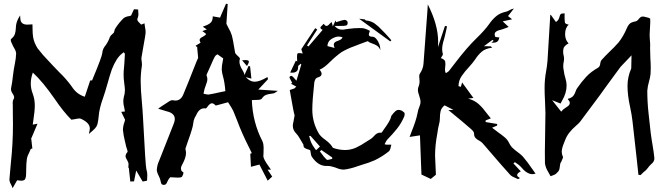

<svg xmlns="http://www.w3.org/2000/svg" viewBox="-20 -897 3489 1005"><path d="M45.9 87.9Q40.5 73.2 37.1 67.4Q29.8 55.7 29.3 42Q32.2 0 36.6 -41Q47.9 -144 47.9 -249.5L47.4 -282.7Q47.4 -347.2 46.9 -351.3Q46.4 -355.5 46.4 -358.4Q46.4 -370.6 50.3 -376.7Q54.2 -382.8 54.2 -387.7Q54.2 -394.5 46.9 -405.8Q37.6 -418.9 37.6 -430.2L38.1 -436Q44.4 -466.8 47.4 -497.6Q51.8 -535.2 57.6 -562.7Q63.5 -590.3 64.5 -617.2Q63.5 -630.9 53.7 -646Q45.9 -659.2 43 -668H42.5Q36.1 -682.1 36.1 -687Q36.1 -691.4 39.6 -694.3Q54.2 -706.1 58.3 -720.2Q62.5 -734.4 63 -751Q63 -776.4 76.7 -801.8L85.4 -816.4L86.4 -799.3Q87.9 -768.1 123 -768.1Q132.3 -768.1 149.9 -769.5Q150.4 -763.7 150.4 -746.1Q150.4 -721.7 153.3 -702.6Q158.2 -673.3 176.8 -644Q204.1 -608.4 235.8 -576.2L256.3 -554.2Q272 -537.1 288.6 -520.5Q326.7 -484.4 356.4 -442.9Q381.3 -403.8 423.8 -390.6L452.1 -475.6L461.9 -476.1Q514.2 -601.1 515.4 -619.1Q516.6 -637.2 526.9 -651.9Q546.4 -676.3 555.2 -703.6Q559.6 -711.9 567.4 -717.8Q572.8 -722.2 576.2 -726.6Q577.6 -730 578.6 -734.9Q579.1 -742.7 586.9 -753.4Q604 -779.3 627 -801.8Q637.7 -810.1 655.3 -812.5L666 -815.4L681.2 -848.6L703.1 -847.2Q703.1 -836.9 703.9 -831.8Q704.6 -826.7 704.6 -821.8Q704.6 -813 701.2 -804.2Q698.7 -799.3 698.7 -794.9Q698.7 -787.6 711.4 -775.9L718.8 -768.1L736.3 -774.9L739.3 -752.9Q742.2 -741.2 742.2 -729.5Q742.2 -715.3 730.5 -653.8Q725.1 -624 720.2 -593.8Q720.2 -583.5 721.7 -575.9Q723.1 -568.4 723.1 -561.5L722.7 -552.7Q716.3 -512.2 716.3 -471.7Q716.3 -429.7 722.7 -361.8Q726.1 -327.6 729 -272.5Q741.7 -24.4 746.3 -10.5Q751 3.4 751 19.5Q751 26.4 750.5 32.5Q750 38.6 750 44.4L749.5 48.8L726.6 53.2Q709.5 23.4 692.9 -4.4L681.6 52.2Q671.9 52.2 662.1 53.2L654.3 -18.1L651.9 -18.6Q651.9 -27.3 652.3 -31Q652.8 -34.7 652.8 -37.1Q652.8 -46.9 646 -57.6Q637.2 -70.8 637.2 -80.1Q637.2 -89.8 647.5 -101.6L647.9 -103.5Q647.9 -106.9 644 -118.7Q641.6 -125 640.1 -130.9Q637.7 -143.6 634.3 -156.2Q626.5 -185.5 623.5 -216.8Q624 -238.3 631.3 -257.3L634.8 -270L614.7 -311.5L633.8 -313.5Q632.3 -323.7 630.4 -333.5Q625.5 -350.1 625.5 -366.2Q625.5 -377.4 627.9 -388.2Q633.8 -406.7 633.8 -424.3Q633.8 -425.8 633.3 -436Q632.8 -446.3 629.9 -465.8Q627 -485.4 627 -505.4Q627 -514.6 627.4 -523.4Q631.3 -562 633.8 -615.2Q633.8 -616.7 629.4 -621.1L627.4 -623.5L619.6 -617.2Q589.8 -595.2 565.9 -535.2Q553.7 -499.5 543.9 -463.4Q529.8 -413.1 520 -385.7Q499.5 -329.1 496.6 -289.1Q495.1 -268.6 490.2 -247.6Q486.8 -235.4 478 -225.6Q469.2 -215.8 445.3 -195.8Q450.2 -218.3 450.2 -224.6Q450.2 -254.4 402.3 -275.9Q400.4 -276.9 396 -276.9Q388.7 -276.9 377 -274.4Q367.7 -272 356 -271L353.5 -270.5Q311.5 -312.5 265.1 -380.9Q204.6 -468.3 151.9 -517.1Q141.1 -487.8 141.1 -460Q141.1 -433.1 150.9 -407.7Q162.1 -377.9 162.1 -345.7Q162.1 -314.9 154.8 -269.5Q152.8 -257.3 151.4 -244.6L176.3 -249.5L144.5 -174.3L143.1 -174.8L149.4 -119.1L141.6 -118.2L133.8 -100.6Q123.5 -81.5 120.6 -64.9Q117.2 -39.6 117.2 -13.7L116.7 13.2Q116.7 28.8 112.3 38.8Q107.9 48.8 91.8 48.8Q84.5 48.8 70.8 46.4H70.3Q67.9 48.8 56.2 70.3Z M1072.8 -402.3Q1099.6 -406.7 1130.9 -414.1L1159.7 -419.9Q1155.8 -467.8 1147.5 -496.1Q1142.1 -514.2 1140.6 -532.7Q1140.6 -554.2 1145.5 -574.2L1148.4 -591.3L1118.2 -612.8Q1114.7 -610.4 1108.9 -606.4Q1103 -602.5 1073.2 -532.2L1064 -512.2Q1061 -506.3 1061 -503.9Q1061 -502.4 1061.5 -501.5Q1065.4 -492.2 1065.4 -482.9Q1065.4 -470.2 1057.1 -450.2Q1053.2 -440.4 1050.3 -430.2Q1048.8 -421.9 1046.9 -414.1L1045.4 -406.2Q1049.8 -405.8 1053.7 -404.8Q1061.5 -402.3 1068.8 -402.3ZM1272.9 -551.3 1247.1 -581.5Q1256.8 -582.5 1264.2 -582.5Q1282.7 -582.5 1282.7 -574.7Q1282.7 -567.4 1272.9 -551.3ZM837.4 70.8Q834 70.8 828.6 68.6Q823.2 66.4 821 52.5Q818.8 38.6 811.3 24.7Q803.7 10.7 800.8 -3.4Q800.8 -28.8 812.5 -54.7L813 -55.7Q839.8 -125 867.7 -194.3Q878.4 -220.7 888.7 -247.6Q895 -262.2 895 -273.9Q895 -304.7 852.1 -314.5Q830.6 -320.3 807.6 -328.1L825.2 -340.3Q847.2 -355 867.2 -367.7Q875 -372.6 881.8 -372.6L885.3 -372.1Q892.1 -370.6 897.9 -370.6Q925.8 -370.6 939 -401.4Q966.3 -466.8 991.7 -532.2Q1013.7 -588.4 1015.4 -590.1Q1017.1 -591.8 1017.1 -594.2Q1015.1 -619.6 1012.7 -642.1L1011.7 -653.8L1012.7 -654.8Q1012.2 -654.8 1011.2 -653.6Q1010.3 -652.3 1008.8 -651.4L1003.9 -657.7L1029.8 -673.3Q1024.9 -681.6 1024.9 -687.5Q1024.9 -697.3 1041.5 -704.6Q1056.2 -712.4 1059.1 -719.2Q1055.2 -722.2 1050.3 -726.1Q1045.4 -730 1039.1 -734.4L1053.7 -739.7L1062.5 -742.7Q1060.5 -744.6 1041.5 -757.3Q1044.4 -758.8 1047.9 -759.8Q1066.4 -765.6 1080.1 -775.9Q1093.8 -786.1 1093.8 -811.5L1131.8 -804.7L1138.2 -820.3Q1150.4 -847.7 1163.1 -877.4Q1168.9 -876 1171.9 -876L1165 -772.5L1175.3 -752Q1187.5 -731.4 1193.8 -710.9Q1200.2 -685.1 1204.1 -658.7Q1207 -639.2 1210.9 -620.1Q1211.9 -616.7 1220.2 -608.4Q1221.7 -607.4 1229.5 -599.6Q1235.8 -593.3 1235.8 -590.8V-589.8Q1233.4 -581.1 1233.4 -573.2Q1233.4 -555.7 1249 -530.3Q1258.8 -514.2 1258.8 -507.3L1259.3 -503.9L1280.3 -549.8L1281.2 -552.2L1289.1 -549.3L1295.9 -485.4L1266.6 -493.2Q1288.6 -469.2 1312.5 -469.2Q1338.9 -469.2 1379.9 -493.7L1382.8 -482.4L1332 -428.2L1434.1 -421.4L1423.3 -414.1Q1415.5 -407.7 1400.9 -406.5Q1386.2 -405.3 1373.3 -400.6Q1360.4 -396 1350.1 -380.4Q1345.2 -374 1322.3 -374H1316.9Q1306.6 -374 1298.3 -373Q1302.2 -256.8 1354 -157.2Q1359.9 -142.6 1359.9 -125.5L1359.4 -97.2L1358.9 -85.9L1358.4 -80.1Q1358.4 -64.5 1387.2 -24.9Q1393.1 -17.1 1398.4 -8.8H1380.9L1404.8 27.3Q1403.8 27.8 1381.3 48.8L1337.9 -35.6L1293.5 -23.9Q1293 -39.6 1292 -54.7L1290 -91.8L1296.9 -94.7V-98.1L1280.3 -131.8Q1245.1 -201.7 1222.2 -263.7Q1211.9 -290 1201.2 -315.9Q1195.8 -328.1 1173.8 -361.8L1116.2 -346.2Q1112.3 -344.7 1109.9 -344.7Q1108.9 -344.7 1108.4 -345.2Q1097.7 -356.4 1089.4 -356.4Q1078.6 -356.4 1066.4 -338.9Q1064.9 -336.4 1063 -334.5Q1059.6 -329.6 1056.6 -329.6L1049.3 -330.1Q1022 -330.1 1006.8 -293.9Q1003.4 -287.1 999.5 -281.2Q992.7 -267.1 991.2 -249.5Q989.7 -229 962.9 -155.3Q950.7 -121.1 950.7 -119.1V-117.2Q953.6 -106 953.6 -95.7Q953.6 -71.8 934.1 -36.1Q927.2 -24.9 927.2 -15.1Q927.2 -11.7 928.7 -6.1Q930.2 -0.5 939.9 5.4L940.4 6.8Q940.4 14.2 933.1 27.3Q930.2 32.7 910.2 32.7Q900.4 32.7 889.6 31.7L871.6 30.8V30.3L868.7 33.7Q863.8 38.6 860.8 44.4Q858.4 48.3 856.2 53.5Q854 58.6 851.6 63Q846.7 70.8 837.4 70.8Z M1731.4 -646Q1727.1 -656.2 1727.1 -663.6Q1727.1 -677.2 1749.5 -683.6Q1770 -690.9 1772.9 -701.7Q1762.2 -705.6 1752.4 -705.6Q1735.8 -705.6 1715.3 -693.1Q1694.8 -680.7 1693.8 -655.8ZM1695.8 -60.1Q1699.2 -60.1 1709 -63L1718.8 -65.4V-72.8L1662.1 -111.8L1654.3 -104.5L1664.1 -91.8Q1675.3 -75.2 1689.9 -61.5Q1691.9 -60.1 1695.8 -60.1ZM1635.7 -111.8 1654.8 -129.9 1605.5 -185.5H1598.1L1601.1 -174.8Q1606.4 -149.4 1625.5 -123L1632.3 -113.3Q1633.3 -112.3 1634.3 -112.3Q1635.3 -112.3 1635.7 -111.8ZM1781.2 -9.3H1779.3Q1761.7 -9.3 1743.2 -17.1Q1733.9 -21 1724.1 -23.4L1718.8 -24.9Q1708 -28.3 1697.3 -28.3H1687.5Q1644.5 -28.3 1611.8 -77.1Q1607.4 -84.5 1606.4 -96.7L1604 -110.4Q1599.1 -113.3 1591.8 -115.2Q1582.5 -117.7 1575.4 -122.3Q1568.4 -127 1568.4 -136.7V-139.6Q1564 -146.5 1561 -152.3Q1540.5 -188.5 1531.7 -196.8Q1512.7 -215.3 1512.7 -238.8Q1512.7 -247.6 1515.6 -257.3Q1518.6 -271.5 1520.5 -284.2Q1521 -289.1 1522 -293.5L1519 -304.7L1514.6 -325.7Q1500 -404.3 1496.6 -425.8L1521 -434.1L1530.8 -443.8L1502 -459Q1505.4 -460.9 1509.8 -461.9Q1508.3 -464.4 1507.3 -467.3L1499 -483.4Q1495.6 -488.3 1495.1 -492.7Q1495.1 -494.1 1497.1 -496.1Q1499 -498 1501 -499Q1502.9 -500 1504.4 -500Q1508.3 -500 1515.1 -493.2Q1519 -489.3 1526.4 -480.5L1531.7 -474.6L1557.1 -559.6L1554.2 -563.5Q1551.8 -561 1548.6 -558.8Q1545.4 -556.6 1543 -554.2Q1540.5 -551.8 1540.5 -549.8V-544.9Q1540.5 -516.6 1509.3 -516.6L1499 -517.1Q1506.8 -533.2 1513.9 -548.8Q1521 -564.5 1528.3 -579.1L1535.6 -575.7Q1534.7 -589.8 1534.7 -598.6Q1534.7 -604.5 1535.4 -611.8Q1536.1 -619.1 1545.9 -619.1Q1552.7 -619.1 1564.5 -616.7L1562 -624.5L1557.1 -639.6L1629.9 -749.5L1640.6 -742.7L1586.9 -659.2L1594.7 -653.8Q1630.4 -696.3 1668.9 -740.7Q1657.2 -746.1 1657.2 -752Q1657.2 -754.4 1659.2 -757.1Q1661.1 -759.8 1665.8 -763.7Q1670.4 -767.6 1673.8 -772.5Q1682.6 -761.2 1689 -761.2Q1696.3 -761.2 1705.6 -772.5Q1710.4 -777.8 1715.8 -781.7Q1717.3 -777.8 1718.5 -772.7Q1719.7 -767.6 1722.2 -758.8L1736.3 -790Q1739.3 -782.7 1739.3 -780.8Q1776.4 -793 1783.2 -793Q1786.6 -793 1791 -791Q1795.4 -789.1 1797.6 -785.6Q1799.8 -782.2 1799.8 -776.4Q1799.8 -771 1797.6 -767.8Q1795.4 -764.6 1790.5 -763.2Q1782.7 -761.2 1761.2 -761.2H1731.4Q1746.6 -744.6 1760.7 -742.7Q1766.6 -741.7 1772 -741.7Q1780.3 -741.7 1788.1 -743.7Q1792.5 -744.6 1798.1 -745.1Q1803.7 -745.6 1810.5 -746.6Q1834 -750 1857.4 -750Q1860.4 -750 1875 -749.8Q1889.6 -749.5 1916 -735.8Q1915 -731.4 1913.6 -727.5Q1910.6 -721.2 1910.6 -715.3Q1910.6 -704.6 1931.2 -704.6Q1940.9 -704.1 1950.4 -692.6Q1960 -681.2 1965.8 -665Q1970.7 -651.4 1970.7 -638.7V-634.8Q1964.8 -650.4 1953.4 -657.7Q1941.9 -665 1929.7 -668.9Q1914.6 -673.3 1904.8 -681.6L1865.2 -667Q1851.1 -661.1 1836.4 -655.8Q1799.8 -643.1 1767.6 -624Q1736.8 -602.1 1708.5 -574Q1680.2 -545.9 1662.6 -537.1L1652.8 -532.2Q1663.6 -519.5 1663.6 -510.7Q1663.6 -507.8 1660.6 -501.7Q1657.7 -495.6 1638.7 -489.7Q1633.3 -487.8 1629.6 -479.7Q1626 -471.7 1625 -463.9Q1614.7 -370.6 1614.7 -323.2Q1614.7 -254.4 1650.9 -194.8Q1663.1 -178.7 1681.2 -166.5L1698.2 -152.8Q1712.9 -140.1 1723.1 -123Q1754.4 -111.8 1787.1 -111.8Q1814.5 -111.8 1842.3 -123.5Q1871.6 -137.2 1898.4 -155.8L1920.4 -169.4Q1929.2 -175.3 1936.5 -183.6Q1952.1 -202.6 1969.2 -202.6L1974.1 -202.1Q1976.6 -202.1 1978.8 -204.3Q1981 -206.5 1989.7 -220.2Q2022.5 -265.1 2026.4 -283.2L2028.3 -290.5Q2041 -307.6 2049.3 -314.7Q2057.6 -321.8 2066.9 -321.8Q2081.5 -321.8 2096.2 -307.6Q2098.1 -305.2 2098.1 -300.3Q2098.1 -293.5 2095.7 -287.1Q2081.1 -252 2057.9 -223.1Q2034.7 -194.3 2008.3 -167.5Q2002.9 -162.1 1997.6 -150.9L1993.2 -142.1Q1996.1 -141.6 1998.8 -140.6Q2001.5 -139.6 2003.9 -139.6H2028.3Q2026.4 -133.8 2025.4 -127.4Q2022 -109.9 2015.1 -104.5Q1981.4 -77.6 1942.4 -58.6Q1910.2 -44.4 1875.5 -34.7L1847.2 -25.4Q1814.5 -13.7 1781.2 -9.3ZM2022.9 -680.2 1859.9 -798.8 1870.1 -797.9Q1880.9 -796.9 1889.2 -795.4Q1890.6 -794.9 1892.1 -792.7Q1893.6 -790.5 1895 -790Q1922.9 -787.6 1942.9 -772.7Q1962.9 -757.8 1980 -738.8L1995.6 -723.1Q2007.3 -711.4 2018.6 -697.8L2028.3 -686Z M2691.4 40.5Q2685.1 37.1 2677.7 34.2Q2661.1 28.3 2650.9 18.6Q2601.1 -36.6 2553.2 -92.8L2507.3 -146Q2500.5 -154.3 2490.2 -159.7Q2477.5 -166 2469.5 -174.3Q2461.4 -182.6 2461.4 -197.8Q2460.9 -206.1 2453.1 -214.4Q2443.4 -224.1 2431.2 -233.9Q2396 -264.6 2357.9 -295.4L2327.1 -320.8Q2335.9 -320.8 2353.5 -321.8L2307.1 -345.7Q2290 -331.5 2286.4 -315.7Q2282.7 -299.8 2282.7 -283.7V-279.8Q2282.7 -261.7 2277.3 -243.2Q2273.4 -229.5 2268.6 -195.3Q2257.3 -136.2 2257.3 -82Q2257.3 -71.3 2261.7 17.6L2234.9 39.6L2186 16.6Q2181.6 -106 2178.2 -188.5Q2167 -186.5 2152.3 -184.6L2124 -180.2L2134.3 -207.5Q2157.7 -265.6 2164.6 -300.3Q2168 -322.3 2176.8 -342.8Q2181.2 -353 2181.2 -362.8Q2181.2 -376.5 2174.3 -396Q2167.5 -413.6 2167.5 -427.7Q2167.5 -437 2171.9 -446.3Q2176.3 -458.5 2176.3 -470.7Q2176.3 -477.1 2175.3 -482.9Q2174.3 -491.7 2174.3 -499Q2174.3 -506.3 2178.2 -512.2Q2195.3 -537.6 2196.8 -564.5L2206.1 -689.9Q2213.4 -783.2 2217.8 -848.1Q2218.3 -861.3 2219.2 -874Q2273.4 -767.6 2273.4 -678.7Q2273.4 -664.6 2272.5 -650.4L2309.1 -761.2Q2314.5 -759.8 2319.8 -759.3L2316.4 -742.2Q2312.5 -723.1 2307.6 -704.1L2303.7 -689.9Q2294.4 -660.2 2294.4 -639.6Q2294.4 -627.4 2297.9 -615.2L2298.3 -613.3Q2298.3 -611.3 2296.9 -608.4Q2295.4 -605.5 2292.7 -601.3Q2290 -597.2 2287.6 -592.8Q2307.1 -586.4 2310.1 -575.2Q2311.5 -568.8 2311.5 -561.5Q2311.5 -555.7 2310.5 -549.3Q2309.1 -540 2309.1 -531.2Q2309.1 -522 2314 -513.7Q2317.4 -516.6 2320.8 -518.6Q2327.1 -522 2330.6 -526.4L2362.3 -567.4Q2423.8 -647.9 2472.2 -694.8Q2517.1 -738.3 2540 -770.5Q2555.7 -793.5 2576.2 -811.3Q2596.7 -829.1 2629.4 -835.9Q2637.2 -837.9 2645.5 -842.8Q2655.3 -849.1 2669.9 -852.5Q2661.6 -842.3 2651.9 -829.1L2639.2 -813L2660.6 -795.9Q2645.5 -792 2611.3 -785.2Q2634.8 -763.7 2642.6 -755.9L2627 -750Q2612.8 -744.1 2599.6 -740.7Q2569.3 -734.4 2569.3 -717.3Q2569.3 -711.4 2572.8 -703.6L2594.2 -700.7L2591.3 -692.9Q2586.9 -673.3 2560.5 -673.3L2552.2 -673.8Q2556.6 -676.8 2560.5 -680.2L2563.5 -682.6V-683.1Q2560.5 -685.5 2558.1 -688.5L2513.2 -655.3H2524.4Q2533.2 -654.8 2539.1 -654.8Q2544.9 -654.8 2549.3 -654.3L2556.2 -647.5Q2520 -643.1 2500.2 -625.2Q2480.5 -607.4 2466.8 -585.4Q2452.6 -565.4 2435.1 -546.4Q2414.1 -524.4 2397.2 -500Q2380.4 -475.6 2379.9 -446.3Q2388.7 -443.8 2392.1 -442.4Q2393.1 -446.3 2394.8 -451.2Q2396.5 -456.1 2398.9 -465.3L2458 -384.3Q2435.5 -381.8 2430.2 -380.9Q2464.8 -371.6 2487.1 -350.8Q2509.3 -330.1 2526.9 -305.2Q2537.6 -291 2549.3 -277.3L2522.5 -267.1Q2521.5 -262.7 2521.5 -258.3L2582.5 -248Q2582 -246.1 2582 -239.7L2555.7 -228.5Q2571.3 -215.8 2587.9 -204.1Q2606.4 -191.4 2621.8 -178.2Q2637.2 -165 2644.5 -149.2Q2651.9 -133.3 2663.6 -122.3Q2675.3 -111.3 2688 -102.1Q2704.1 -90.8 2717.3 -77.1Q2742.7 -46.9 2764.2 -15.1Q2773.4 -1.5 2783.2 11.7Q2775.4 14.6 2767.1 14.6Q2737.3 14.6 2706.1 -23.9Q2697.3 -33.7 2685.5 -41Q2680.2 -44.4 2675.3 -48.3Q2671.4 -44.4 2667.5 -41.5Q2693.8 -12.2 2705.6 -0.5L2704.6 0.5Q2687 10.3 2687 19Q2687 20 2687.7 23.4Q2688.5 26.9 2701.7 35.2Z M2861.8 25.4Q2856.9 15.6 2851.1 5.9Q2835.4 -19 2832.5 -42L2832 -102.5Q2832 -153.3 2833.5 -203.6Q2835 -253.9 2835 -306.2Q2834.5 -340.3 2832.5 -374Q2830.6 -405.3 2830.6 -436.5Q2830.6 -481.4 2838.4 -522.9Q2843.3 -549.8 2845.7 -577.1Q2848.6 -619.6 2860.4 -819.3H2863.3Q2881.3 -794.9 2889.6 -782.2L2894.5 -785.2Q2904.3 -792.5 2908.7 -809.1Q2910.6 -817.9 2914.3 -822.5Q2918 -827.1 2935.5 -827.1L2935.1 -808.6Q2935.1 -793.9 2937 -778.8Q2939.5 -771 2957 -768.1Q2938 -751.5 2938 -717.8Q2938 -688.5 2956.1 -669.9Q2931.2 -656.7 2928.7 -639.6Q2927.7 -632.8 2927.7 -626Q2927.7 -616.2 2930.2 -606.7Q2932.6 -597.2 2932.6 -588.4Q2932.6 -581.5 2931.2 -575.7Q2928.2 -563.5 2928.2 -551.3Q2928.2 -537.6 2931.6 -524.4V-523.9Q2933.1 -508.8 2939.5 -487.8Q2945.8 -466.8 2945.8 -450.2Q2945.8 -409.2 2921.4 -368.7L2914.1 -355L2870.1 -372.6L2917.5 -312.5Q2927.2 -325.2 2939.9 -332.5Q2948.2 -337.4 2955.3 -343.5Q2962.4 -349.6 2962.4 -358.4Q2962.4 -367.2 2952.6 -376.5L2953.1 -379.9Q2973.6 -385.3 2981.4 -396Q2989.3 -406.7 2992.7 -418Q2995.6 -427.2 3000.5 -434.6Q3022.5 -466.8 3047.6 -494.1Q3072.8 -521.5 3110.4 -542.5Q3121.1 -548.8 3122.1 -565.9Q3123.5 -575.7 3127.9 -582Q3147.9 -604.5 3169.9 -625.5Q3194.8 -648.9 3217.3 -674.3Q3242.7 -706.1 3260.7 -748.5Q3265.6 -761.7 3274.4 -771.2Q3283.2 -780.8 3305.2 -784.7Q3314.9 -786.1 3324.2 -798.3Q3333.5 -810.5 3344.7 -810.5Q3348.1 -810.5 3352.5 -809.6Q3377.4 -804.2 3383.3 -799.8L3383.8 -781.7Q3383.8 -766.6 3380.4 -714.4Q3380.4 -699.7 3381.8 -686Q3383.3 -674.3 3383.3 -657.2L3382.8 -647Q3382.8 -618.2 3384.3 -589.8Q3386.2 -565.9 3386.2 -542.5Q3386.2 -526.4 3385.3 -510.7Q3383.3 -490.2 3377 -469.7Q3370.1 -446.3 3368.2 -422.4Q3368.2 -363.8 3374.5 -306.6Q3376 -295.4 3377 -283.7Q3385.3 -196.3 3396 -136.2Q3401.9 -102.5 3405.3 -68.8Q3405.3 -51.3 3390.6 -39.6Q3377.9 -28.3 3370.6 -17.3Q3363.3 -6.3 3347.2 5.4Q3343.8 7.8 3340.3 12.2Q3336.9 16.6 3333 19.5Q3331.1 19.5 3329.6 19L3321.8 18.1L3312.5 -68.4L3291 -260.3Q3286.6 -298.8 3278.3 -336.4Q3264.6 -397.9 3264.6 -447.8Q3264.6 -493.2 3284.2 -539.1L3285.6 -607.4L3228.5 -547.4Q3212.9 -525.4 3210.4 -522.9L3152.8 -444.3Q3152.8 -441.9 3016.1 -259.3Q3006.3 -248 2996.6 -240.2Q2952.1 -202.1 2938.5 -164.6L2933.1 -150.9Q2920.4 -121.1 2920.4 -103Q2920.4 -89.8 2926.3 -76.7Q2927.2 -75.7 2927.2 -73.7Q2926.8 -69.8 2921.9 -60.1L2917.5 -49.3L2917 -48.3Q2912.6 -43.9 2912.6 -39.6Q2910.6 -22 2908.4 -12.5Q2906.2 -2.9 2900.4 2.4Q2897.5 4.9 2895.5 7.3Q2893.6 9.8 2890.6 12.2Q2883.3 18.6 2861.8 25.4Z"/></svg>

Font: Unutterable
Style: Regular
Weight: 400
Designer: GGBotNet
Foundry: f0n7.com
Version: 1.00